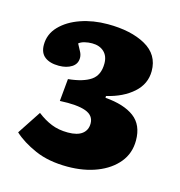

<svg xmlns="http://www.w3.org/2000/svg" viewBox="-79 -910 582 621"><g transform="rotate(15 211.5 -599.5)"><path d="M200 -360Q137 -360 91.5 -380Q46 -400 18 -426L70 -505Q93 -487 117.5 -477Q142 -467 173 -467Q205 -467 221 -479.5Q237 -492 237 -514Q237 -541 208.5 -551.5Q180 -562 122 -559L129 -634Q179 -639 204.5 -656.5Q230 -674 230 -713Q230 -738 215 -752Q200 -766 175 -766Q162 -766 150 -763Q138 -760 131 -754Q137 -742 143 -731.5Q149 -721 149 -710Q149 -690 132 -679Q115 -668 89 -668Q59 -668 42 -681Q25 -694 25 -721Q25 -757 50.5 -783.5Q76 -810 117.5 -824.5Q159 -839 208 -839Q286 -839 335 -811.5Q384 -784 384 -729Q384 -686 350.5 -656Q317 -626 262 -613V-607Q325 -602 359 -576.5Q393 -551 393 -499Q393 -456 367.5 -425Q342 -394 298.5 -377Q255 -360 200 -360Z"/></g></svg>

Font: Literata 12pt ExtraBold
Style: Regular
Weight: 800
Designer: Latin by Veronika Burian and Jose Scaglione. Greek by Irene Vlachou. Cyrillic by Vera Evstafieva.
Foundry: TypeTogether
Version: Version 3.002